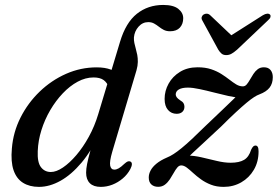

<svg xmlns="http://www.w3.org/2000/svg" viewBox="-20 -738 1113 769"><path d="M478.5 -399.6 417 -385.7Q409.5 -407 395 -417.4Q380.5 -427.8 354.6 -427.8Q322.6 -427.8 291.1 -410.8Q259.6 -393.8 231.5 -364.2Q203.4 -334.7 181.2 -296.8Q159 -258.9 145.9 -216.8Q132.7 -174.7 131.2 -132.8Q129.1 -87.9 144 -68.5Q158.8 -49.1 183.6 -49.1Q205.5 -49.1 232.1 -67.1Q258.7 -85 285.8 -116.8Q312.9 -148.5 335.8 -190.3Q358.8 -232.2 373.2 -279.9L460.9 -571Q483.8 -647.4 528.2 -682.8Q572.7 -718.2 633.7 -718.2Q674.7 -718.2 694.3 -702.4Q713.8 -686.7 713.8 -665Q713.8 -642 700.5 -627.4Q687.1 -612.8 661.2 -612.8Q646.4 -612.8 635.9 -618.3Q625.3 -623.8 616.2 -631.1Q607 -638.4 597 -643.9Q587 -649.4 573.8 -649.4Q551.1 -649.4 535 -631.3Q518.8 -613.3 516.4 -588.3Q515.8 -576.9 518.2 -565.6Q520.5 -554.4 523.9 -542.7Q527.3 -531 529.8 -518Q532.2 -505.1 532 -489.8Q531.8 -474.6 526.7 -456.5L429.9 -131.1Q418 -90.4 421.3 -74.5Q424.6 -58.6 437.9 -58.6Q446.1 -58.6 455.4 -63.8Q464.6 -68.9 477.9 -81.7Q486.3 -89.3 491.8 -91.4Q497.3 -93.4 502.4 -90.9Q508.3 -88 508.2 -80.2Q508 -72.4 502.1 -61Q490.5 -39.2 471.6 -23.2Q452.7 -7.2 430 1.7Q407.3 10.5 383.6 10.5Q354.6 10.5 339.8 -4.3Q324.9 -19.1 324.9 -46.4Q324.9 -61.3 328.9 -81.7Q332.9 -102 341.9 -134.3Q350.9 -166.6 365.7 -215.8L380.3 -208.1Q347.8 -135.6 306.9 -86.9Q266 -38.3 222.3 -13.9Q178.5 10.5 136.1 10.5Q98.3 10.5 72.1 -5.9Q46 -22.3 34.3 -56.3Q22.7 -90.3 27.6 -143.7Q32.8 -208.8 62.3 -267.3Q91.8 -325.7 138.8 -371Q185.9 -416.3 244.6 -442.3Q303.4 -468.2 367 -468.2Q400.3 -468.2 423.7 -459.4Q447 -450.6 460.7 -435.1Q474.4 -419.7 478.5 -399.6ZM721.7 -96.6Q734.5 -109.4 752.6 -126.3Q770.7 -143.1 798.3 -168.6Q825.8 -194 866.2 -231.8Q899.8 -265.5 924.7 -288.4Q949.6 -311.4 967.1 -326Q984.6 -340.6 997.2 -348.7Q1009.7 -356.8 1019.3 -360.1Q1046.7 -370.4 1059.7 -387Q1072.6 -403.7 1072.6 -429Q1072.6 -446.5 1063.6 -457.5Q1054.6 -468.5 1037 -468.5Q1022.3 -468.5 1012.3 -460.8Q1002.2 -453 994.9 -441.7Q987.5 -430.4 981.1 -419Q974.7 -407.6 968.1 -399.8Q961.5 -392.1 952.7 -392.1Q939.2 -392.1 926.3 -399.8Q913.4 -407.6 898.9 -419Q884.3 -430.4 866.5 -441.7Q848.6 -453 825.4 -460.8Q802.2 -468.5 771.5 -468.5Q730.7 -468.5 701 -450.2Q671.2 -431.9 655.3 -403Q639.3 -374.2 639.3 -341.9Q639.3 -313 652.9 -297.6Q666.4 -282.2 687.6 -282.2Q701.8 -282.2 710.3 -289.9Q718.7 -297.7 718.7 -310.5Q718.7 -318.4 715.1 -324.5Q711.4 -330.7 701.6 -336.3Q691.5 -343.1 687.7 -348.6Q683.8 -354.2 683.8 -359.6Q683.8 -372.3 696.3 -379.7Q708.8 -387.1 732.7 -387.1Q751.6 -387.1 779.6 -381.1Q807.5 -375.2 837.9 -367.3Q868.2 -359.5 895.1 -353.5Q922 -347.6 938.8 -347.6L940.6 -367.2Q934.3 -359.5 916.8 -342.3Q899.2 -325.1 870.6 -297.9Q841.9 -270.7 802 -232.6Q771.7 -202.6 748.6 -181.1Q725.4 -159.5 707.5 -144.9Q689.5 -130.2 675.3 -121.1Q661.1 -112 648.6 -107Q622.8 -95.9 606.7 -82.6Q590.5 -69.3 583.2 -55.2Q575.8 -41.1 575.8 -27.2Q575.8 -8.9 586 0.6Q596.2 10.2 613.6 10.2Q629.1 10.2 640.5 1.6Q651.8 -7 660.3 -19.9Q668.7 -32.7 675.8 -45.5Q682.8 -58.3 690 -66.9Q697.1 -75.5 705.9 -75.5Q716.4 -75.5 728.1 -66.8Q739.7 -58 753.4 -45.3Q767.1 -32.6 784.8 -19.8Q802.4 -7 824.8 1.7Q847.1 10.5 875.9 10.5Q914.6 10.5 946.3 -7.7Q978 -25.9 996.8 -58Q1015.6 -90.1 1015.6 -131.5Q1015.6 -144.1 1012.4 -149.6Q1009.2 -155.1 1003.3 -155.1Q998.4 -155.1 994.5 -151.6Q990.5 -148 985.8 -138.3Q977 -109.3 957.7 -97.8Q938.3 -86.2 903.7 -86.2Q878.3 -86.2 848.2 -93.5Q818.1 -100.7 787.6 -107.8Q757.1 -114.9 730.7 -114.9ZM922.9 -581.3 821.9 -677Q815.8 -682.7 808.7 -683.2Q801.6 -683.7 794.9 -679.5Q790 -676.2 788 -669.9Q785.9 -663.6 790.3 -656.1L854.2 -539.1Q860.6 -528.8 867.6 -523.1Q874.5 -517.3 886.2 -517.3Q897.9 -517.3 907.8 -523.1Q917.7 -528.8 929.6 -539.1L1052.9 -656.1Q1061.7 -663.6 1063.3 -669.9Q1064.8 -676.2 1061.4 -679.5Q1057.6 -683.7 1050.1 -683.2Q1042.5 -682.7 1032.9 -677L882.3 -581.3Z"/></svg>

Font: Fraunces
Style: Italic
Weight: 900
Italic angle: -16°
Version: Version 1.000;[0bf87f6ff]